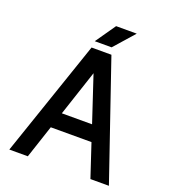

<svg xmlns="http://www.w3.org/2000/svg" viewBox="-157 -1004 993 1119"><g transform="rotate(20 339.5 -444.5)"><path d="M533.7 0 465.8 -204.6H213.4L145.5 0H30.8L277.8 -722.7H400.9L648.4 0ZM339.8 -585.9 246.1 -303.2H433.6ZM387.2 -763.7H282.7L369.6 -888.7H497.6Z"/></g></svg>

Font: Giphurs Medium
Style: Regular
Weight: 500
Version: Version 0.920; ttfautohint (v1.8.4.7-5d5b)